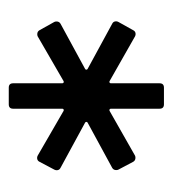

<svg xmlns="http://www.w3.org/2000/svg" viewBox="2 -789 394 438"><g transform="rotate(90 199.0 -570.0)"><path d="M170 -403V-515Q170 -517 168.5 -518Q167 -519 165 -518L63 -459Q61 -458 58 -458Q52 -458 49 -463L30 -497Q29 -499 29 -502Q29 -508 34 -511L137 -567Q139 -568 139 -570Q139 -572 137 -573L34 -629Q30 -631 29 -635Q28 -639 30 -643L49 -677Q51 -681 55 -682Q59 -683 63 -681L165 -623Q167 -622 168.5 -623Q170 -624 170 -626V-737Q170 -747 180 -747H218Q228 -747 228 -737V-626Q228 -624 229.5 -623Q231 -622 233 -623L335 -681Q337 -682 340 -682Q346 -682 349 -677L367 -643Q368 -641 368 -638Q368 -632 363 -629L260 -573Q258 -572 258 -570Q258 -568 260 -567L363 -511Q367 -509 368 -505Q369 -501 367 -497L349 -463Q347 -459 343 -458Q339 -457 335 -459L233 -518Q231 -519 229.5 -518Q228 -517 228 -515V-403Q228 -393 218 -393H180Q170 -393 170 -403Z"/></g></svg>

Font: Amber EN Medium
Style: Regular
Weight: 500
Designer: Jeremy Tribby
Foundry: Tribby Type Co.
Version: Version 1.403 November 24, 2021